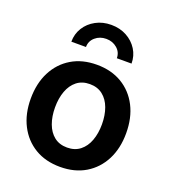

<svg xmlns="http://www.w3.org/2000/svg" viewBox="-140 -871 884 988"><g transform="rotate(20 301.5 -377.5)"><path d="M301.3 11.2Q221.7 11.2 163.1 -23.9Q104.5 -59.1 72.3 -121.8Q40 -184.6 40 -267.6Q40 -351.6 72.3 -414.6Q104.5 -477.5 163.1 -512.7Q221.7 -547.9 301.3 -547.9Q380.9 -547.9 439.5 -512.7Q498 -477.5 530.3 -414.6Q562.5 -351.6 562.5 -267.6Q562.5 -184.6 530.3 -121.8Q498 -59.1 439.5 -23.9Q380.9 11.2 301.3 11.2ZM301.3 -94.7Q343.3 -94.7 372.1 -117.4Q400.9 -140.1 415.3 -179.4Q429.7 -218.8 429.7 -268.1Q429.7 -317.9 415.3 -357.2Q400.9 -396.5 372.1 -419.2Q343.3 -441.9 301.3 -441.9Q258.8 -441.9 230.2 -419.2Q201.7 -396.5 187.3 -357.4Q172.9 -318.4 172.9 -268.1Q172.9 -218.8 187.3 -179.4Q201.7 -140.1 230.2 -117.4Q258.8 -94.7 301.3 -94.7ZM300.8 -766.1Q348.1 -766.1 385.3 -745.8Q422.4 -725.6 444.1 -691.2Q465.8 -656.7 465.8 -614.3H385.3Q385.3 -647 360.6 -668.2Q335.9 -689.5 300.8 -689.5Q265.6 -689.5 241 -668.2Q216.3 -647 216.3 -614.3H136.2Q136.2 -656.7 157.7 -691.2Q179.2 -725.6 216.6 -745.8Q253.9 -766.1 300.8 -766.1Z"/></g></svg>

Font: V-Inter
Style: SemiBold-600
Weight: 600
Designer: Rasmus Andersson
Foundry: rsms
Version: Version 4.000;git-4146feb